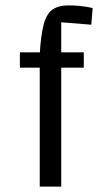

<svg xmlns="http://www.w3.org/2000/svg" viewBox="-20 -695 368 715"><path d="M208 0H128V-493Q132 -563 142.5 -603Q153 -643 175 -659Q197 -675 236 -675Q259 -675 281.5 -672.5Q304 -670 325 -665L320 -603L208 -612ZM292 -500V-443H54V-500Z"/></svg>

Font: Changa Light
Style: Regular
Weight: 300
Designer: Eduardo Rodriguez Tunni
Foundry: Eduardo Rodriguez Tunni
Version: Version 3.002; ttfautohint (v1.8.2)